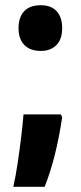

<svg xmlns="http://www.w3.org/2000/svg" viewBox="-20 -577 309 735"><path d="M51 -469Q51 -511 72.5 -534Q94 -557 136 -557Q176 -557 197 -534Q218 -511 218 -469Q218 -427 196 -404.5Q174 -382 136 -382Q96 -382 73.5 -404.5Q51 -427 51 -469ZM218 -128Q195 27 151 138H31Q40 98 47.5 48Q55 -2 61 -51.5Q67 -101 70 -139H213Z"/></svg>

Font: Noto Sans Lao Looped UI ExCd ExBd
Style: Regular
Weight: 800
Width: 2
Designer: Mark Frömberg, Ben Mitchell
Foundry: The Fontpad Ltd
Version: Version 1.001